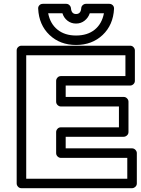

<svg xmlns="http://www.w3.org/2000/svg" viewBox="-20 -967 741 1012"><path d="M67.9 0V-701.2Q67.9 -711.9 75.7 -719Q83.5 -726.1 92.8 -726.1H666Q676.8 -726.1 683.8 -718.3Q690.9 -710.4 690.9 -701.2V-541Q690.9 -530.3 683.1 -523.2Q675.3 -516.1 666 -516.1H326.2V-456.1H631.8Q642.6 -456.1 649.9 -448.2Q657.2 -440.4 657.2 -431.2V-271Q657.2 -260.3 649.2 -253.2Q641.1 -246.1 631.8 -246.1H326.2V-185.1H675.8Q686.5 -185.1 693.8 -177.2Q701.2 -169.4 701.2 -160.2V0Q701.2 10.7 693.1 17.8Q685.1 24.9 675.8 24.9H92.8Q82 24.9 75 17.1Q67.9 9.3 67.9 0ZM118.2 -24.9H650.9V-134.8H300.8Q291.5 -134.8 283.7 -142.1Q275.9 -149.4 275.9 -160.2V-271Q275.9 -280.3 283 -288.1Q290 -295.9 300.8 -295.9H606.9V-405.8H300.8Q291.5 -405.8 283.7 -413.1Q275.9 -420.4 275.9 -431.2V-541Q275.9 -550.3 283 -558.1Q290 -565.9 300.8 -565.9H641.1V-675.8H118.2ZM181.2 -920.9Q180.2 -931.2 187.3 -939Q194.3 -946.8 206.1 -946.8H329.1Q338.9 -946.8 345.9 -939.9Q353 -933.1 354 -923.8Q356.4 -893.1 380.9 -893.1Q405.8 -893.1 408.2 -923.8Q408.7 -933.6 416.3 -940.2Q423.8 -946.8 433.1 -946.8H556.2Q566.4 -946.8 574 -939.7Q581.5 -932.6 581.1 -920.9Q576.7 -835.4 521 -782.7Q465.3 -730 380.9 -730Q296.4 -730 241 -782.7Q185.5 -835.4 181.2 -920.9ZM233.9 -897Q244.6 -841.8 283 -810.8Q321.3 -779.8 380.9 -779.8Q440.9 -779.8 479 -810.5Q517.1 -841.3 527.8 -897H453.1Q445.3 -873.5 426 -858.2Q406.7 -842.8 380.9 -842.8Q355 -842.8 335.7 -857.9Q316.4 -873 309.1 -897Z"/></svg>

Font: Trueno ExtraBold Outline
Style: Regular
Weight: 800
Width: 6
Designer: Julieta Ulanovsky
Foundry: Julieta Ulanovsky
Version: Version 3.001b | FøM Fix